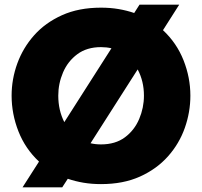

<svg xmlns="http://www.w3.org/2000/svg" viewBox="-20 -783 870 827"><path d="M77 24 148 -87Q89 -142 59.5 -217Q30 -292 30 -371Q30 -442 54.5 -509.5Q79 -577 127 -631Q175 -685 247 -717.5Q319 -750 415 -750Q455 -750 490.5 -744Q526 -738 558 -727L581 -763H752L682 -653Q741 -598 770.5 -523.5Q800 -449 800 -371Q800 -300 776 -232Q752 -164 703.5 -109.5Q655 -55 583 -22.5Q511 10 415 10Q375 10 339.5 4Q304 -2 272 -13L248 24ZM231 -371Q231 -308 257 -257L460 -575Q439 -580 415 -580Q354 -580 313 -549.5Q272 -519 251.5 -471Q231 -423 231 -371ZM415 -161Q477 -161 518 -191.5Q559 -222 579.5 -270.5Q600 -319 600 -371Q600 -433 573 -484L370 -166Q391 -161 415 -161Z"/></svg>

Font: Be Vietnam Pro Black
Style: Regular
Weight: 900
Designer: Lam Bao, Tony Le, Vietanh Nguyen
Foundry: Yellow Type Foundry
Version: Version 1.002; ttfautohint (v1.8.3)